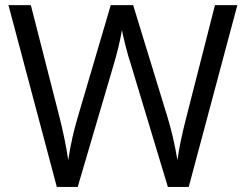

<svg xmlns="http://www.w3.org/2000/svg" viewBox="-20 -734 966 754"><path d="M721.2 0H639.2L495.1 -477.5Q483.4 -512.2 471.7 -559.3Q460 -606.4 459 -616.2Q447.8 -550.8 424.8 -474.6L285.2 0H203.1L13.2 -713.9H101.1L213.9 -272.9Q236.8 -181.6 248 -105Q260.7 -192.4 287.1 -279.8L415 -713.9H502.9L637.2 -275.9Q660.6 -200.7 676.8 -105Q686 -173.8 711.9 -273.9L824.2 -713.9H912.1Z"/></svg>

Font: Open Sans Hebrew
Style: Regular
Weight: 400
Foundry: Ascender Corporation, Yanek Iontef
Version: Version 2.001;PS 002.001;hotconv 1.0.70;makeotf.lib2.5.58329